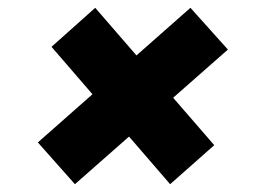

<svg xmlns="http://www.w3.org/2000/svg" viewBox="-20 -596 649 492"><path d="M77 -231 468 -576 564 -469 172 -124ZM112 -476 224 -576 529 -224 416 -124Z"/></svg>

Font: Montserrat Thin ExtraBold
Style: Italic
Weight: 800
Italic angle: -11.3°
Version: Version 9.000